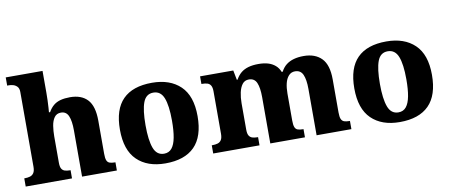

<svg xmlns="http://www.w3.org/2000/svg" viewBox="-68 -1032 3073 1315"><g transform="rotate(-10 1469.0 -375.0)"><path d="M21 0V-57H24Q45 -57 61.5 -62Q78 -67 87.5 -81.5Q97 -96 97 -125V-644Q97 -670 84.5 -682.5Q72 -695 56.5 -699Q41 -703 30 -703H16V-760H272V-610Q272 -583 271 -555.5Q270 -528 268.5 -505.5Q267 -483 266 -473H274Q290 -501 310.5 -518Q331 -535 359.5 -542.5Q388 -550 425 -550Q505 -550 547 -504.5Q589 -459 589 -358V-128Q589 -97 595 -82Q601 -67 615 -62Q629 -57 651 -57H655V0H413V-322Q413 -387 398 -422Q383 -457 346 -457Q316 -457 300 -434.5Q284 -412 278.5 -377Q273 -342 273 -305V-122Q273 -94 280.5 -80.5Q288 -67 302.5 -62Q317 -57 339 -57H343V0Z M992 10Q867 10 795.5 -59.5Q724 -129 724 -271Q724 -412 792.5 -481Q861 -550 995 -550Q1120 -550 1192 -481Q1264 -412 1264 -271Q1264 -129 1195 -59.5Q1126 10 992 10ZM994 -57Q1028 -57 1048 -81.5Q1068 -106 1077 -153.5Q1086 -201 1086 -271Q1086 -376 1065 -429Q1044 -482 993 -482Q942 -482 922 -429Q902 -376 902 -271Q902 -166 922.5 -111.5Q943 -57 994 -57Z M1325 0V-57H1328Q1351 -57 1367 -62Q1383 -67 1392 -81.5Q1401 -96 1401 -125V-419Q1401 -446 1392.5 -460Q1384 -474 1368.5 -478.5Q1353 -483 1331 -483H1328V-536H1559L1572 -469H1577Q1593 -498 1614.5 -515.5Q1636 -533 1666 -541.5Q1696 -550 1736 -550Q1774 -550 1802.5 -541.5Q1831 -533 1852 -515Q1873 -497 1884 -469H1891Q1906 -498 1928.5 -515.5Q1951 -533 1981.5 -541.5Q2012 -550 2050 -550Q2130 -550 2174.5 -504.5Q2219 -459 2219 -358V-128Q2219 -97 2225.5 -82Q2232 -67 2246 -62Q2260 -57 2282 -57H2286V0H2044V-322Q2044 -387 2028.5 -422Q2013 -457 1974 -457Q1947 -457 1929.5 -437.5Q1912 -418 1904.5 -386.5Q1897 -355 1897 -316V-128Q1897 -98 1903 -82.5Q1909 -67 1923 -62Q1937 -57 1959 -57H1963V0H1722V-322Q1722 -387 1707 -422Q1692 -457 1653 -457Q1624 -457 1607.5 -435.5Q1591 -414 1583.5 -379.5Q1576 -345 1576 -305V-122Q1576 -94 1584 -80.5Q1592 -67 1606.5 -62Q1621 -57 1643 -57H1647V0Z M2622 10Q2497 10 2425.5 -59.5Q2354 -129 2354 -271Q2354 -412 2422.5 -481Q2491 -550 2625 -550Q2750 -550 2822 -481Q2894 -412 2894 -271Q2894 -129 2825 -59.5Q2756 10 2622 10ZM2624 -57Q2658 -57 2678 -81.5Q2698 -106 2707 -153.5Q2716 -201 2716 -271Q2716 -376 2695 -429Q2674 -482 2623 -482Q2572 -482 2552 -429Q2532 -376 2532 -271Q2532 -166 2552.5 -111.5Q2573 -57 2624 -57Z"/></g></svg>

Font: Noto Serif Bengali ExtraBold
Style: Regular
Weight: 800
Designer: Juan Bruce, Universal Thirst, Indian Type Foundry and the Monotype Design Team.
Foundry: Monotype Imaging Inc.
Version: Version 2.003